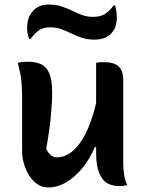

<svg xmlns="http://www.w3.org/2000/svg" viewBox="-20 -813 640 843"><path d="M103 -542Q137 -542 160.5 -531Q184 -520 196.5 -491Q209 -462 209 -408Q209 -378 207 -349Q205 -320 202 -289.5Q199 -259 194 -227Q189 -195 183 -159Q192 -141 203.5 -131.5Q215 -122 231 -122Q256 -122 281.5 -137Q307 -152 331 -185Q355 -218 375.5 -271.5Q396 -325 411 -403V-167H396Q375 -116 342.5 -76Q310 -36 271.5 -13Q233 10 190 10Q166 10 145.5 -3.5Q125 -17 109.5 -40.5Q94 -64 85.5 -92.5Q77 -121 77 -150Q77 -190 77 -229.5Q77 -269 77 -309.5Q77 -350 77 -388Q77 -433 73 -465Q69 -497 58 -537Q69 -540 80 -541Q91 -542 103 -542ZM436 -540Q468 -540 486.5 -531Q505 -522 513 -504.5Q521 -487 521 -462Q521 -396 521 -334.5Q521 -273 521 -214.5Q521 -156 521 -97Q521 -79 523 -61Q525 -43 528.5 -28Q532 -13 539 0Q533 1 527 2Q521 3 515 3.5Q509 4 502 4Q473 4 450.5 -9Q428 -22 415 -54.5Q402 -87 402 -142Q402 -210 402 -278Q402 -346 402 -412Q402 -478 402 -537Q409 -539 414 -539.5Q419 -540 424.5 -540Q430 -540 436 -540ZM388 -739Q418 -739 437.5 -749.5Q457 -760 479 -789H485Q487 -783 489 -774.5Q491 -766 492 -756.5Q493 -747 493 -735Q493 -717 487.5 -698Q482 -679 465 -663Q453 -651 435 -645Q417 -639 394 -639Q364 -639 340 -647Q316 -655 294.5 -665.5Q273 -676 250.5 -684.5Q228 -693 201 -693Q172 -693 153.5 -681.5Q135 -670 114 -642H108Q105 -650 103.5 -656Q102 -662 100.5 -670Q99 -678 99 -688Q99 -711 105 -731Q111 -751 126 -766Q138 -779 154.5 -786Q171 -793 194 -793Q226 -793 251 -784.5Q276 -776 297.5 -765.5Q319 -755 340.5 -747Q362 -739 388 -739Z"/></svg>

Font: Recursive Monospace Casual SemiBold
Style: Regular
Weight: 600
Version: Version 1.047